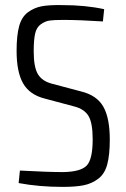

<svg xmlns="http://www.w3.org/2000/svg" viewBox="-20 -721 492 752"><path d="M224 -701Q315 -701 388 -685L383 -637Q291 -643 228 -643Q191 -643 174 -640.5Q157 -638 140 -626Q123 -614 117.5 -589Q112 -564 112 -520Q112 -458 128.5 -430.5Q145 -403 184 -393L297 -363Q359 -348 384.5 -303.5Q410 -259 410 -174Q410 -114 400 -77Q390 -40 365 -21Q340 -2 308.5 4.5Q277 11 225 11Q133 11 53 -4L58 -53Q167 -47 227 -47Q295 -48 319 -72Q343 -96 343 -175Q343 -240 326.5 -267Q310 -294 271 -304L155 -335Q96 -350 70.5 -394.5Q45 -439 45 -522Q45 -582 55 -618.5Q65 -655 89.5 -673Q114 -691 143.5 -696.5Q173 -702 224 -701Z"/></svg>

Font: exo2condensed_l
Style: Regular
Weight: 300
Width: 3
Designer: Natanael Gama
Version: Version 1.001;PS 001.001;hotconv 1.0.70;makeotf.lib2.5.58329